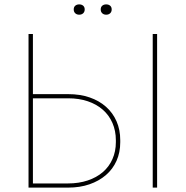

<svg xmlns="http://www.w3.org/2000/svg" viewBox="-20 -855 846 875"><path d="M110 0H290Q344 0 387.5 -15Q431 -30 462.5 -57Q494 -84 511 -122Q528 -160 528 -207V-216Q528 -264 511 -302.5Q494 -341 463 -368.5Q432 -396 388.5 -411Q345 -426 291 -426H130V-700H110ZM130 -19V-407H291Q340 -407 380 -393.5Q420 -380 448.5 -355Q477 -330 492.5 -294.5Q508 -259 508 -216V-207Q508 -165 492.5 -130Q477 -95 448.5 -70.5Q420 -46 379.5 -32.5Q339 -19 290 -19ZM676 0H696V-700H676ZM341 -788Q352 -788 359 -794.5Q366 -801 366 -812Q366 -823 359 -829Q352 -835 341 -835Q330 -835 323 -829Q316 -823 316 -812Q316 -801 323 -794.5Q330 -788 341 -788ZM464 -788Q475 -788 482 -794.5Q489 -801 489 -812Q489 -823 482 -829Q475 -835 464 -835Q453 -835 446 -829Q439 -823 439 -812Q439 -801 446 -794.5Q453 -788 464 -788Z"/></svg>

Font: Fixel Variable
Style: Regular
Weight: 100
Width: 3
Designer: AlfaBravo + MacPaw
Foundry: Kyrylo Tkachov, Marchela Mozhyna, Serhii Makarenko, Maria Weinstein, Zakhar Kryvoshyya
Version: Version 1.211